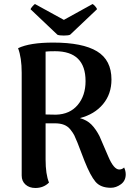

<svg xmlns="http://www.w3.org/2000/svg" viewBox="-20 -922 659 956"><path d="M329 -749Q320 -745 297.5 -745Q275 -745 266 -749L132 -876Q133 -880 141 -889.5Q149 -899 154 -902L298 -823L441 -902Q447 -899 455 -889.5Q463 -880 463 -876ZM598 -88Q606 -71 606 -54Q606 -22 582 -4.5Q558 13 532 13Q481 13 455.5 -17Q430 -47 401 -120L366 -211Q356 -236 350 -248Q344 -260 331 -276.5Q318 -293 299 -300.5Q280 -308 253 -308H207V-128Q207 -54 224 -13Q197 14 156 14Q126 14 107 -3Q88 -20 88 -48V-560Q88 -635 70 -682Q128 -710 245 -710Q391 -710 463 -666.5Q535 -623 535 -526Q535 -454 493 -403.5Q451 -353 378 -334Q413 -324 434.5 -302.5Q456 -281 475 -245L519 -143Q546 -79 573 -78Q588 -78 598 -88ZM207 -352Q223 -351 259 -351Q328 -353 367 -399.5Q406 -446 406 -518Q406 -667 254 -667Q219 -667 207 -665Z"/></svg>

Font: Arima Koshi Semi Bold
Style: Regular
Weight: 600
Designer: Joana Correia and Natanael Gama
Foundry: NDISCOVER
Version: Version 1.019;PS 001.019;hotconv 1.0.88;makeotf.lib2.5.64775